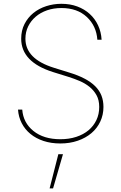

<svg xmlns="http://www.w3.org/2000/svg" viewBox="-20 -759 652 1031"><path d="M99.4 -170.5Q104.8 -99.8 159.4 -55.8Q214.5 -11.4 304 -11.4Q350.9 -11.4 389.4 -24Q427.9 -36.6 455.3 -59.5Q482.6 -82.4 497.7 -114.2Q512.8 -146 512.8 -184.7Q512.8 -221.6 498.2 -247.9Q483.7 -274.1 460.2 -293Q436.8 -311.8 407 -324.4Q377.1 -337 346.6 -346.6L264.2 -372.2Q93.8 -426.1 93.8 -551.1Q93.8 -595.5 111.7 -630.3Q129.6 -665.1 159.4 -689.3Q189.3 -713.4 228.3 -726Q267.4 -738.6 309.7 -738.6Q356.2 -738.6 394.9 -724.3Q433.6 -709.9 461.8 -684.1Q490.1 -658.4 506.6 -623Q523.1 -587.7 525.6 -545.5H502.8Q497.5 -620 446 -668Q394.5 -715.9 309.7 -715.9Q268.1 -715.9 232.8 -703.7Q197.4 -691.4 171.7 -669.4Q146 -647.4 131.2 -617.2Q116.5 -587 116.5 -551.1Q116.5 -442.5 269.9 -394.9L352.3 -369.3Q399.9 -354.8 434.3 -336.6Q468.8 -318.5 491.3 -296Q513.8 -273.4 524.7 -245.9Q535.5 -218.4 535.5 -184.7Q535.5 -142.4 518.6 -106.4Q501.8 -70.3 471.1 -44.2Q440.3 -18.1 397.7 -3.4Q355.1 11.4 304 11.4Q254.3 11.4 213.6 -2.1Q172.9 -15.6 143.5 -39.8Q114 -63.9 96.8 -97.3Q79.5 -130.7 76.7 -170.5ZM293.3 68.9H318.2L264.9 252.8H246.4Z"/></svg>

Font: Inter P Thin
Style: Regular
Weight: 100
Designer: Rasmus Andersson
Foundry: rsms
Version: Version 3.018;git-588b23468